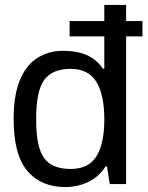

<svg xmlns="http://www.w3.org/2000/svg" viewBox="-20 -743 596 775"><path d="M261 -596V-658H555V-596ZM243 12Q146 12 90.5 -53Q35 -118 35 -263Q35 -358 60 -419Q85 -480 130.5 -509Q176 -538 235 -538Q290 -538 329.5 -521Q369 -504 395 -466H401V-723H489V0H423L412 -71H406Q380 -30 337 -9Q294 12 243 12ZM265 -61Q338 -61 369.5 -112.5Q401 -164 401 -259V-263Q401 -360 369 -412.5Q337 -465 265 -465Q191 -465 158.5 -420.5Q126 -376 126 -263V-259Q126 -149 158 -105Q190 -61 265 -61Z"/></svg>

Font: Archivo VF Beta
Style: Regular
Weight: 400
Designer: Hector Gatti
Foundry: Omnibus-Type
Version: Version 1.002